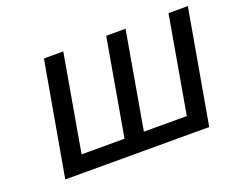

<svg xmlns="http://www.w3.org/2000/svg" viewBox="-88 -661 995 811"><g transform="rotate(-20 409.0 -255.5)"><path d="M80.5 0 170.5 -511H257.5L181.5 -76H374.5L450.5 -511H537.5L461.5 -76H654.5L730.5 -511H817.5L727.5 0Z"/></g></svg>

Font: Overpass
Style: Italic
Weight: 400
Italic angle: -10°
Designer: Delve Withrington, Dave Bailey, Thomas Jockin
Foundry: Delve Fonts LLC
Version: Version 4.000